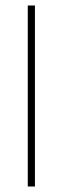

<svg xmlns="http://www.w3.org/2000/svg" viewBox="-20 -678 228 698"><path d="M107 -658H81V0H107Z"/></svg>

Font: Noto Sans Oriya Cond Thin
Style: Regular
Weight: 100
Width: 3
Designer: Amélie Bonet and Sol Matas
Foundry: Google LLC
Version: Version 2.006